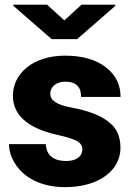

<svg xmlns="http://www.w3.org/2000/svg" viewBox="-20 -770 553 800"><path d="M323.2 -148.4C323.2 -119.1 299.8 -99.1 255.4 -99.1C206.5 -99.1 172.9 -120.6 170.9 -169.4H17.6C17.6 -141.1 26.4 -113.3 44.4 -85.9C79.6 -30.8 149.9 9.8 251 9.8C392.1 9.8 481.9 -60.1 481.9 -153.3C481.9 -190.9 472.2 -220.7 453.1 -242.7C414.1 -287.1 348.6 -308.6 277.8 -321.8C215.8 -333.5 189.5 -351.6 189.5 -379.4C189.5 -410.2 217.3 -429.7 251 -429.7C299.3 -429.7 317.9 -406.7 317.9 -366.2H482.4C482.4 -417 461.9 -458.5 420.4 -490.2C378.9 -522 322.3 -538.1 251.5 -538.1C113.3 -538.1 33.7 -460.4 33.7 -371.1C33.7 -278.3 116.2 -230.5 219.7 -208C260.3 -198.7 288.1 -189.9 302.2 -181.6C316.4 -172.9 323.2 -161.6 323.2 -148.4ZM35.2 -750.5V-746.1L195.3 -606.9H301.3L460 -745.1V-750.5H319.8L248 -685.1L176.3 -750.5Z"/></svg>

Font: Vazirmatn Black
Style: Regular
Weight: 900
Designer: Saber Rastikerdar
Foundry: Saber Rastikerdar
Version: Version 33.003